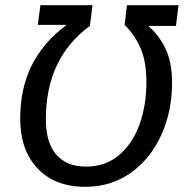

<svg xmlns="http://www.w3.org/2000/svg" viewBox="-20 -709 725 741"><path d="M58 -251Q58 -367 102 -456Q146 -545 237 -613H126L136 -689H337L327 -609Q157 -485 157 -248Q157 -159 197 -112.5Q237 -66 312 -66Q387 -66 439.5 -110.5Q492 -155 518.5 -229Q545 -303 545 -392Q545 -468 524 -519.5Q503 -571 461 -613L470 -689H669L659 -609H552Q594 -573 619 -520.5Q644 -468 644 -389Q644 -279 602 -187Q560 -95 484 -41.5Q408 12 309 12Q192 12 125 -59Q58 -130 58 -251Z"/></svg>

Font: FiraGO
Style: Italic
Weight: 400
Italic angle: -8°
Designer: bBox Type GmbH
Foundry: bBox Type GmbH
Version: Version 1.001